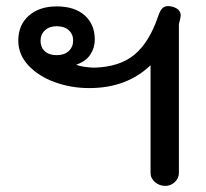

<svg xmlns="http://www.w3.org/2000/svg" viewBox="-20 -605 676 630"><path d="M474 -38V-391Q396 -316 273 -316Q213 -316 159.5 -335.5Q106 -355 73 -390.5Q40 -426 40 -472Q40 -523 74.5 -553.5Q109 -584 166 -584Q225 -584 258 -554.5Q291 -525 291 -475Q291 -448 276.5 -426Q262 -404 231 -393V-392Q241 -388 259 -385.5Q277 -383 289 -383Q372 -385 421 -425.5Q470 -466 499 -552Q505 -570 512.5 -577.5Q520 -585 532 -585Q540 -585 549 -582Q573 -574 573 -554Q573 -548 567 -526V-38Q567 -20 553.5 -7.5Q540 5 523 5Q503 5 488.5 -7.5Q474 -20 474 -38ZM220 -472Q220 -493 205.5 -506Q191 -519 166 -519Q142 -519 127.5 -505.5Q113 -492 113 -471Q113 -450 127 -437Q141 -424 166 -424Q191 -424 205.5 -437.5Q220 -451 220 -472Z"/></svg>

Font: Kodchasan Medium
Style: Regular
Weight: 500
Designer: Katatrad Aksorn Co.,Ltd.
Foundry: Cadson Demak Co.,Ltd.
Version: Version 1.000; ttfautohint (v1.6)